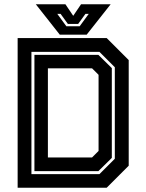

<svg xmlns="http://www.w3.org/2000/svg" viewBox="-20 -878 684 898"><path d="M62.5 0V-700H479L582 -597V-103L479 0ZM204 -141.5H410.5L441 -172V-528L410.5 -558.5H204ZM127 -63.5H445L517 -135.5V-563.5L445 -635.5H127ZM141 -77.5V-621.5H440L503 -559.5V-139.5L440 -77.5ZM259.5 -716 147.5 -858H286L322.5 -804L359 -858H497.5L385.5 -716ZM290.5 -755H352.5L395 -813H379.5L345.5 -766H297.5L263.5 -813H248Z"/></svg>

Font: Tourney
Style: Bold
Weight: 700
Designer: Tyler Finck
Foundry: Etcetera Type Co
Version: Version 1.015